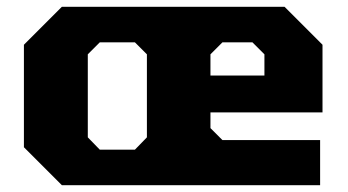

<svg xmlns="http://www.w3.org/2000/svg" viewBox="-20 -542 1019 562"><path d="M161 0 50 -111V-411L161 -522H813L924 -411V-213H596V-167L631 -132H917V0ZM272 -104H375L410 -140V-383L375 -418H272L237 -383V-140ZM596 -321H754V-383L719 -418H631L596 -383Z"/></svg>

Font: Tomorrow
Style: Bold
Weight: 700
Designer: Tony de Marco, Monica Rizzolli
Foundry: Just in Type
Version: Version 2.002